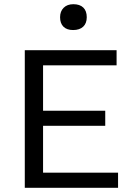

<svg xmlns="http://www.w3.org/2000/svg" viewBox="-20 -894 654 914"><path d="M98 0V-655H535V-583H185V-367H481V-295H185V-72H542V0ZM393 -812Q393 -783 376 -767Q359 -751 328 -751Q298 -751 282 -767Q266 -783 266 -812Q266 -840 283 -857Q300 -874 329 -874Q360 -874 376.5 -858Q393 -842 393 -812Z"/></svg>

Font: Intel One Mono
Style: Regular
Weight: 400
Monospace: yes
Designer: Fred Shallcrass
Foundry: Frere-Jones Type LLC
Version: Version 1.400;hotconv 1.1.0;makeotfexe 2.6.0;FJTRelease1.4